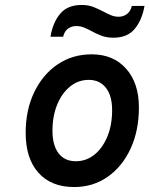

<svg xmlns="http://www.w3.org/2000/svg" viewBox="-20 -742 602 774"><path d="M278.5 12Q186.5 12 135 -45.5Q83.5 -103 83.5 -206.5Q83.5 -298.5 117.8 -370Q152 -441.5 212 -482.2Q272 -523 349.5 -523Q437 -523 488.5 -465Q540 -407 540 -309Q540 -215.5 506.5 -143Q473 -70.5 414 -29.2Q355 12 278.5 12ZM285.5 -92Q328 -92 361 -118.8Q394 -145.5 413 -192Q432 -238.5 432 -298Q432 -356 407 -388Q382 -420 337.5 -420Q295.5 -420 262.5 -393.2Q229.5 -366.5 210.5 -320.2Q191.5 -274 191.5 -215Q191.5 -156.5 216 -124.2Q240.5 -92 285.5 -92ZM437 -590Q409.5 -590 387.8 -598.5Q366 -607 349 -616.5Q335.5 -624 320 -630.5Q304.5 -637 287 -637Q269 -637 254.5 -626.8Q240 -616.5 234.5 -594H183.5Q193 -651.5 222.8 -686.8Q252.5 -722 309 -722Q337 -722 358.2 -713.2Q379.5 -704.5 397.5 -695Q411.5 -687.5 426.5 -681Q441.5 -674.5 458.5 -674.5Q476.5 -674.5 491.2 -685Q506 -695.5 511.5 -718H562.5Q552.5 -661 523 -625.5Q493.5 -590 437 -590Z"/></svg>

Font: Overpass SemiBold
Style: Italic
Weight: 600
Italic angle: -10°
Designer: Delve Withrington, Dave Bailey, Thomas Jockin
Foundry: Delve Fonts LLC
Version: Version 4.000